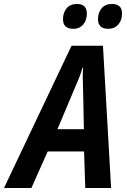

<svg xmlns="http://www.w3.org/2000/svg" viewBox="-81 -946 639 966"><path d="M356 -878Q356 -926 306 -926Q272 -926 254 -904Q236 -882 236 -849Q236 -801 288 -801Q319 -801 337.5 -822.5Q356 -844 356 -878ZM533 -878Q533 -926 482 -926Q448 -926 430 -904Q412 -882 412 -849Q412 -801 465 -801Q495 -801 514 -822.5Q533 -844 533 -878ZM294 -500Q307 -529 317 -554.5Q327 -580 334 -605H337Q335 -578 335.5 -550.5Q336 -523 337 -496L341 -296H208ZM77 0 159 -184H342L348 0H478L437 -716H279L-61 0Z"/></svg>

Font: Noto Sans UI SemiCondensed
Style: Bold Italic
Weight: 700
Width: 4
Designer: Monotype Design Team
Foundry: Monotype Imaging Inc.
Version: 1.001